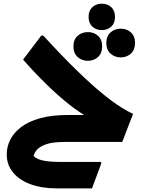

<svg xmlns="http://www.w3.org/2000/svg" viewBox="-20 -783 782 1059"><path d="M334.4 0Q268.8 0 231.4 13.7Q193.9 27.5 178.5 49.3Q163.1 71.2 161.3 95.9L157.7 65.8Q171 90.8 208.5 100.4Q246 110.1 311.8 110.1H537.8V120.9L487.4 256H292Q210.6 256 148.7 233.2Q86.8 210.5 52 168.4Q17.2 126.4 17.2 68.3Q17.2 26.3 36.7 -12.5Q56.1 -51.3 96.7 -82.2Q137.3 -113.1 201.1 -130.9Q264.8 -148.7 353.7 -148.7H517.2L479.3 -128.3Q424.9 -157.1 363.3 -205.5Q301.7 -253.9 236.8 -317.4Q171.9 -380.8 107.3 -454L207.7 -586.8H218.5Q323.2 -472.7 403.9 -394.3Q484.6 -315.8 544.8 -266.9Q605 -218 646.8 -191.9Q688.6 -165.7 714.1 -154.9L654.1 0ZM541.5 -616.9Q510.5 -616.9 489.5 -636.1Q468.6 -655.3 468.6 -689.8Q468.6 -724.3 489.5 -743.5Q510.5 -762.7 541.5 -762.7Q572.6 -762.7 593.5 -743.5Q614.4 -724.3 614.4 -689.8Q614.4 -655.3 593.5 -636.1Q572.6 -616.9 541.5 -616.9ZM645.6 -466.4Q612.8 -466.4 589.6 -487.4Q566.4 -508.3 566.4 -546Q566.4 -583.6 589.6 -604.2Q612.8 -624.8 646 -624.8Q679.1 -624.8 702 -604.2Q724.8 -583.6 724.8 -546Q724.8 -508.3 702.1 -487.4Q679.3 -466.4 645.6 -466.4ZM464.2 -447.6Q431.4 -447.6 408.2 -468.6Q385 -489.5 385 -527.2Q385 -564.8 408.2 -585.4Q431.4 -606 464.6 -606Q497.7 -606 520.6 -585.4Q543.4 -564.8 543.4 -527.2Q543.4 -489.5 520.7 -468.6Q497.9 -447.6 464.2 -447.6Z"/></svg>

Font: Kufam
Style: Italic
Weight: 400
Italic angle: -11°
Designer: Artur Schmal
Foundry: Original Type
Version: Version 1.301; ttfautohint (v1.8.3)